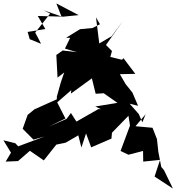

<svg xmlns="http://www.w3.org/2000/svg" viewBox="-39 -966 1027 1118"><path d="M134 -738 200 -711C189 -733 178 -755 166 -776L253 -887L215 -906L319 -870L289 -946L419 -878L330 -869L181 -873L225 -797L122 -780ZM543 -825 500 -803 427 -796 346 -746H375L380 -767L339 -683L409 -662L326 -672L289 -646L296 -514L335 -544L315 -486L292 -403V-388L161 -329L122 -297L93 -216L156 -153L220 -171L67 -114L50 -132L-19 -149L25 -77L-6 -25L66 -28L135 -88L216 -32L289 -124L343 -135L417 -178L435 -107L462 -189L492 -108L610 -159L613 -193L709 -292L718 -235L663 -87L709 -65L794 -87L795 -25L893 -35L861 62L968 132L916 25L900 6L883 -82L875 -156L849 -222L750 -231L809 -301L790 -254L769 -302L716 -362L765 -350L732 -427L692 -477L659 -534L701 -535L749 -536L680 -627L671 -618L597 -636L592 -594L613 -669L578 -704L678 -846L611 -755L539 -713L520 -865ZM549 -330 534 -331 406 -258 374 -308 349 -274 246 -229 342 -276 294 -370 376 -441 374 -421 496 -510 518 -420 565 -423 645 -367 516 -346Z"/></svg>

Font: Hussar Lance
Style: ExBd
Weight: 700
Foundry: Cannot Into Space Fonts, PlusOne Fonts
Version: Version 2.270